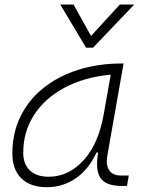

<svg xmlns="http://www.w3.org/2000/svg" viewBox="-20 -796 626 827"><path d="M181.6 10.3Q110.8 10.3 72 -27.8Q33.2 -65.9 33.2 -135.3Q33.2 -223.1 68.4 -294.7Q103.5 -366.2 167 -417Q230.5 -467.8 316.4 -495.1Q402.3 -522.5 503.4 -522.5H512.2L442.4 -126Q435.1 -85.4 450.4 -62.7Q465.8 -40 500.5 -40H534.7L526.9 4.9H503.9Q436 4.9 412.8 -29.5Q389.6 -64 402.8 -138.7H395.5Q362.3 -66.9 306.9 -28.3Q251.5 10.3 181.6 10.3ZM189 -34.7Q274.9 -34.7 339.8 -105.5Q404.8 -176.3 427.2 -306.2L457 -474.6Q341.8 -463.4 257.3 -418Q172.9 -372.6 126.5 -300.5Q80.1 -228.5 80.1 -137.7Q80.1 -88.9 108.9 -61.8Q137.7 -34.7 189 -34.7ZM350.6 -590.8 239.7 -776.4H296.9L372.1 -641.1L496.1 -776.4H558.1L380.9 -590.8Z"/></svg>

Font: Cascadia Mono PL ExtraLight
Style: Italic
Weight: 200
Italic angle: -10°
Monospace: yes
Designer: Aaron Bell
Foundry: Saja Typeworks
Version: Version 2404.023; ttfautohint (v1.8.4)